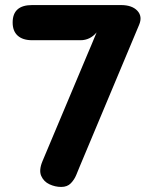

<svg xmlns="http://www.w3.org/2000/svg" viewBox="-20 -731 615 759"><path d="M222 8Q198 8 175.5 -2.5Q153 -13 143 -35.5Q133 -58 148 -94L328 -522Q333 -533 341 -552.5Q349 -572 355.5 -587.5Q362 -603 362 -603Q336 -572 298 -572H107Q70 -572 50 -590Q30 -608 30 -642Q30 -711 107 -711H458Q502 -711 523 -688.5Q544 -666 530 -633L294 -70Q289 -58 281.5 -39.5Q274 -21 260 -6.5Q246 8 222 8Z"/></svg>

Font: Madimi One
Style: Regular
Weight: 400
Designer: Taurai Valerie Mtake, Mirko Velimirovic
Foundry: TaVaTake
Version: Version 1.000; ttfautohint (v1.8.4.7-5d5b)